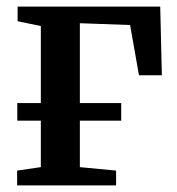

<svg xmlns="http://www.w3.org/2000/svg" viewBox="-20 -563 538 583"><path d="M32 0V-45L104 -55.5V-484L33.5 -498.5V-543H466.5L471.5 -334.5H402L375 -487L222.5 -492.5V-55.5L332.5 -45V0ZM32.5 -250H348V-196.5H32.5Z"/></svg>

Font: Merriweather 48pt SemiBold
Style: Regular
Weight: 600
Version: Version 2.100